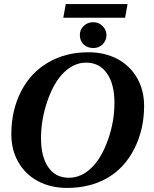

<svg xmlns="http://www.w3.org/2000/svg" viewBox="-20 -921 762 951"><path d="M546.9 -411.6Q546.9 -504.4 509.8 -557.6Q472.7 -610.8 406.2 -610.8Q346.7 -610.8 296.6 -562Q246.6 -513.2 214.8 -420.7Q183.1 -328.1 183.1 -236.8Q183.1 -145 219.2 -92.8Q255.4 -40.5 320.8 -40.5Q381.8 -40.5 432.1 -88.9Q482.4 -137.2 514.6 -228Q546.9 -318.8 546.9 -411.6ZM312 9.8Q231 9.8 168.2 -23.7Q105.5 -57.1 70.8 -117.9Q36.1 -178.7 36.1 -255.9Q36.1 -374 84 -467.5Q131.8 -561 218.5 -611.6Q305.2 -662.1 418 -662.1Q499 -662.1 561.8 -628.7Q624.5 -595.2 659.2 -534.4Q693.8 -473.6 693.8 -396.5Q693.8 -279.3 644.8 -183.3Q595.7 -87.4 510.5 -38.8Q425.3 9.8 312 9.8ZM293.5 -833 305.7 -900.9H611.8L599.6 -833ZM375.5 -747.1Q375.5 -774.4 394.8 -792.7Q414.1 -811 441.9 -811Q469.2 -811 488.3 -792Q507.3 -772.9 507.3 -746.6Q507.3 -720.2 488.5 -701.7Q469.7 -683.1 442.9 -683.1Q412.1 -683.1 393.8 -701.4Q375.5 -719.7 375.5 -747.1Z"/></svg>

Font: Tinos
Style: Bold Italic
Weight: 700
Italic angle: -16.333°
Designer: Steve Matteson
Foundry: Monotype Imaging Inc.
Version: Version 1.23